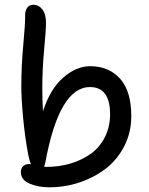

<svg xmlns="http://www.w3.org/2000/svg" viewBox="-20 -755 629 809"><path d="M188 34.2Q139.6 34.2 103.8 18.3Q67.9 2.4 67.9 -29.8Q67.9 -45.9 77.6 -54.9Q87.4 -64 104 -64Q105 -64 107.2 -63.5Q109.4 -63 110.8 -63Q104 -76.7 99.1 -102.1Q85 -177.7 77.4 -258.1Q69.8 -338.4 69.8 -392.1Q69.8 -477.5 78.1 -565.9Q86.4 -654.3 85.9 -688Q85 -708 94 -721.4Q103 -734.9 120.1 -734.9Q143.6 -734.9 158.7 -715.1Q173.8 -695.3 173.8 -659.2Q173.8 -628.4 166 -545.7Q158.2 -462.9 158.2 -381.8Q158.2 -338.9 161.1 -286.1Q190.9 -379.4 246.1 -427.7Q301.3 -476.1 359.9 -476.1Q438.5 -476.1 485.8 -423.6Q533.2 -371.1 533.2 -265.1Q533.2 -197.8 504.2 -140.4Q475.1 -83 426.8 -45.4Q378.4 -7.8 316.4 13.2Q254.4 34.2 188 34.2ZM170.9 -69.8Q169.4 -59.1 165 -53.2Q167 -53.2 170.4 -52.5Q173.8 -51.8 175.8 -51.8Q230 -51.8 277.8 -66.2Q325.7 -80.6 363 -107.4Q400.4 -134.3 422.1 -177.5Q443.8 -220.7 443.8 -273.9Q443.8 -388.2 358.9 -388.2Q229.5 -388.2 170.9 -69.8Z"/></svg>

Font: Shantell Sans Bouncy
Style: Regular
Weight: 400
Designer: Stephen Nixon, Anya Danilova, Shantell Martin
Foundry: Arrow Type
Version: Version 1.006;[9816181b4]